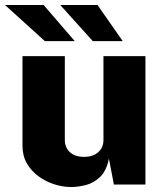

<svg xmlns="http://www.w3.org/2000/svg" viewBox="-40 -743 656 773"><path d="M246.5 10Q213 10 178.5 -1Q144 -12 115 -33.2Q86 -54.5 68.2 -85.2Q50.5 -116 50.5 -156V-517H221V-179Q221 -150 241 -130.8Q261 -111.5 298.5 -111.5Q334.5 -111.5 355.5 -130.2Q376.5 -149 376.5 -180V-517H545.5V0H418.5L398.5 -104.5Q389 -56 363.5 -31.2Q338 -6.5 306.2 1.8Q274.5 10 246.5 10ZM352.5 -723 454 -577.5H333.5L202.5 -723ZM135.5 -723 261 -577.5H140.5L-20 -723Z"/></svg>

Font: Public Sans ExtraBold
Style: Regular
Weight: 800
Designer: The Public Sans Project Authors: Dan O. Williams and USWDS (Libre Franklin designed by Pablo Impallari and Rodrigo Fuenz
Version: Version 1.007